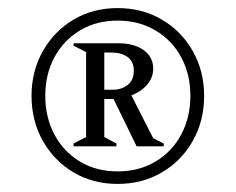

<svg xmlns="http://www.w3.org/2000/svg" viewBox="-20 -690 583 475"><path d="M271 -235Q210 -235 162 -263.5Q114 -292 86 -341.5Q58 -391 58 -453Q58 -514 86 -563.5Q114 -613 162 -641.5Q210 -670 271 -670Q332 -670 380.5 -641.5Q429 -613 457 -563.5Q485 -514 485 -453Q485 -391 457 -341.5Q429 -292 380.5 -263.5Q332 -235 271 -235ZM271 -266Q324 -266 365 -290.5Q406 -315 428.5 -357.5Q451 -400 451 -453Q451 -506 428.5 -548Q406 -590 365 -614.5Q324 -639 271 -639Q218 -639 177.5 -614.5Q137 -590 114.5 -548Q92 -506 92 -453Q92 -400 114.5 -357.5Q137 -315 177.5 -290.5Q218 -266 271 -266ZM162 -328V-335L193 -351V-561L162 -577V-583H272Q312 -583 335.5 -566Q359 -549 359 -520Q359 -498 344 -480.5Q329 -463 305 -454L359 -348L385 -335V-328H318L261 -445H238V-351L268 -335V-328ZM257 -560H238V-468H259Q281 -468 296 -480Q311 -492 311 -515Q311 -538 295.5 -549Q280 -560 257 -560Z"/></svg>

Font: Spectral Medium
Style: Regular
Weight: 500
Designer: Jean-Baptiste Levee
Foundry: Production Type
Version: Version 2.001